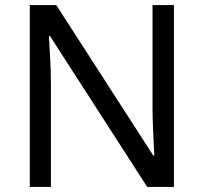

<svg xmlns="http://www.w3.org/2000/svg" viewBox="-20 -734 800 754"><path d="M663 0H558L176 -593H172Q174 -558 177 -506Q180 -454 180 -399V0H97V-714H201L582 -123H586Q585 -139 583.5 -171Q582 -203 580.5 -241Q579 -279 579 -311V-714H663Z"/></svg>

Font: Noto Sans Grantha
Style: Regular
Weight: 400
Designer: Monotype Design Team
Foundry: Monotype Imaging Inc.
Version: Version 2.003; ttfautohint (v1.8.4.7-5d5b)